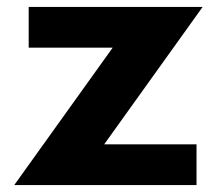

<svg xmlns="http://www.w3.org/2000/svg" viewBox="-20 -532 634 552"><path d="M545 0V-117H279.5L562.5 -512H62.5V-395H304L21 0Z"/></svg>

Font: Spartan
Style: Bold
Weight: 700
Designer: Matt Bailey, Mirko Velimirovic
Foundry: Matt Bailey
Version: Version 1.003